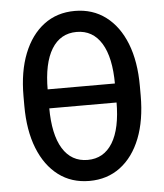

<svg xmlns="http://www.w3.org/2000/svg" viewBox="-53 -786 723 845"><g transform="rotate(-5 308.5 -363.5)"><path d="M308.6 11.7Q229.5 11.7 171.9 -31.7Q114.3 -75.2 82.8 -154.5Q51.3 -233.9 51.3 -342.8V-384.8Q51.3 -493.7 82.8 -573Q114.3 -652.3 171.9 -695.8Q229.5 -739.3 308.6 -739.3Q387.2 -739.3 445.1 -695.8Q502.9 -652.3 534.2 -573Q565.4 -493.7 565.4 -384.8V-342.8Q565.4 -233.9 534.2 -154.5Q502.9 -75.2 445.1 -31.7Q387.2 11.7 308.6 11.7ZM308.6 -81.1Q379.9 -81.1 418.5 -143.8Q457 -206.5 457 -325.2V-402.3Q457 -521 418.5 -583.7Q379.9 -646.5 308.6 -646.5Q236.8 -646.5 198.2 -583.7Q159.7 -521 159.7 -402.3V-325.2Q159.7 -206.5 198.2 -143.8Q236.8 -81.1 308.6 -81.1ZM135.7 -321.8V-405.8H482.9V-321.8Z"/></g></svg>

Font: V-Inter
Style: Medium-500
Weight: 500
Designer: Rasmus Andersson
Foundry: rsms
Version: Version 4.000;git-4146feb